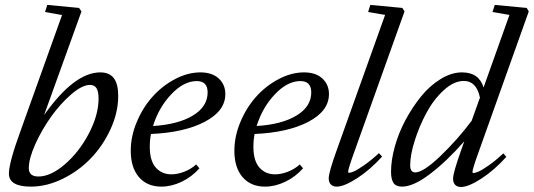

<svg xmlns="http://www.w3.org/2000/svg" viewBox="-20 -745 2163 778"><path d="M105 11.2Q16.1 11.2 16.1 -41.5Q16.1 -85.9 63.5 -215.3L231.4 -684.1L162.6 -696.3L171.4 -725.1L300.3 -712.9L310.1 -698.7L158.7 -278.8Q281.2 -451.7 386.2 -451.7Q423.3 -451.7 441.2 -428.2Q459 -404.8 459 -356.4Q459 -289.1 428 -221.7Q397 -154.3 347.9 -103.3Q298.8 -52.2 234.1 -20.5Q169.4 11.2 105 11.2ZM135.7 -29.8Q186 -29.8 243.9 -80.1Q301.8 -130.4 340.6 -205.1Q379.4 -279.8 379.4 -345.2Q379.4 -374 371.1 -387.5Q362.8 -400.9 344.7 -400.9Q313 -400.9 269 -363Q225.1 -325.2 187.5 -272.7Q149.9 -220.2 123.3 -161.4Q96.7 -102.5 96.7 -63.5Q96.7 -29.8 135.7 -29.8Z M633.8 11.2Q576.2 11.2 543 -27.3Q509.8 -65.9 509.8 -134.3Q509.8 -192.4 534.2 -250.7Q558.6 -309.1 597.9 -353Q637.2 -397 689 -424.3Q740.7 -451.7 792 -451.7Q839.8 -451.7 866.5 -426.8Q893.1 -401.9 893.1 -363.8Q893.1 -295.4 810.1 -251.7Q727.1 -208 591.8 -202.1Q586.9 -177.7 586.9 -150.4Q586.9 -93.8 611.1 -66.2Q635.3 -38.6 674.8 -38.6Q698.7 -38.6 725.8 -48.8Q752.9 -59.1 774.9 -78.6L788.1 -63Q757.3 -28.3 716.1 -8.5Q674.8 11.2 633.8 11.2ZM777.3 -416.5Q724.6 -416.5 673.8 -362.8Q623 -309.1 600.1 -234.4Q702.1 -240.7 761.7 -276.9Q821.3 -313 821.3 -370.6Q821.3 -416.5 777.3 -416.5Z M1053.7 11.2Q996.1 11.2 962.9 -27.3Q929.7 -65.9 929.7 -134.3Q929.7 -192.4 954.1 -250.7Q978.5 -309.1 1017.8 -353Q1057.1 -397 1108.9 -424.3Q1160.6 -451.7 1211.9 -451.7Q1259.8 -451.7 1286.4 -426.8Q1313 -401.9 1313 -363.8Q1313 -295.4 1230 -251.7Q1147 -208 1011.7 -202.1Q1006.8 -177.7 1006.8 -150.4Q1006.8 -93.8 1031 -66.2Q1055.2 -38.6 1094.7 -38.6Q1118.7 -38.6 1145.8 -48.8Q1172.9 -59.1 1194.8 -78.6L1208 -63Q1177.2 -28.3 1136 -8.5Q1094.7 11.2 1053.7 11.2ZM1197.3 -416.5Q1144.5 -416.5 1093.8 -362.8Q1043 -309.1 1020 -234.4Q1122.1 -240.7 1181.6 -276.9Q1241.2 -313 1241.2 -370.6Q1241.2 -416.5 1197.3 -416.5Z M1344.2 11.2Q1329.1 11.2 1320.6 2.4Q1312 -6.3 1312 -22Q1312 -46.4 1343.8 -134.8L1540.5 -684.6L1471.7 -696.3L1480.5 -725.1L1610.4 -712.9L1619.1 -698.7L1416.5 -131.8Q1390.6 -60.5 1390.6 -48.8Q1390.6 -44.9 1395 -44.9Q1401.4 -44.9 1414.8 -50.8Q1428.2 -56.6 1456.1 -75.9Q1483.9 -95.2 1515.6 -124.5L1528.3 -110.4Q1480 -57.1 1427.2 -22.9Q1374.5 11.2 1344.2 11.2Z M1608.9 11.2Q1584.5 11.2 1574.5 -3.7Q1564.5 -18.6 1564.5 -48.8Q1564.5 -95.7 1579.8 -151.1Q1595.2 -206.5 1623.3 -259Q1651.4 -311.5 1686.8 -355Q1722.2 -398.4 1765.9 -425Q1809.6 -451.7 1852.1 -451.7Q1920.9 -451.7 1939.5 -390.6L2044.4 -684.6L1975.6 -696.3L1984.9 -725.1L2114.3 -712.9L2122.6 -698.7L1919.9 -130.4Q1894.5 -60.5 1894.5 -47.9Q1894.5 -43.9 1898.9 -43.9Q1905.3 -43.9 1918.7 -49.6Q1932.1 -55.2 1960 -74.5Q1987.8 -93.8 2019.5 -123.5L2031.7 -109.4Q1983.9 -56.2 1931.2 -21.7Q1878.4 12.7 1848.1 12.7Q1832.5 12.7 1824.2 3.9Q1815.9 -4.9 1815.9 -21Q1815.9 -44.4 1847.7 -133.8L1861.3 -172.4Q1789.1 -90.3 1721.9 -39.6Q1654.8 11.2 1608.9 11.2ZM1642.1 -75.2Q1642.1 -46.4 1662.6 -46.4Q1695.3 -46.4 1764.4 -112.5Q1833.5 -178.7 1891.1 -255.4L1924.8 -349.6Q1910.6 -417 1859.4 -417Q1818.8 -417 1777.6 -378.9Q1736.3 -340.8 1707.5 -286.9Q1678.7 -232.9 1660.4 -174.8Q1642.1 -116.7 1642.1 -75.2Z"/></svg>

Font: Elstob 10pt
Style: Italic
Weight: 400
Italic angle: -20°
Designer: Peter S. Baker
Version: Version 1.015